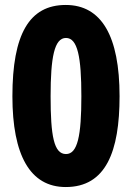

<svg xmlns="http://www.w3.org/2000/svg" viewBox="-20 -744 532 774"><path d="M245 10C407 10 462 -133 462 -356C462 -599 389 -724 245 -724C98 -724 30 -606 30 -356C30 -119 101 10 245 10ZM246 -123C197 -123 184 -197 184 -356C184 -513 199 -591 246 -591C293 -591 308 -514 308 -356C308 -197 293 -123 246 -123Z"/></svg>

Font: Noto Sans Gurmukhi UI Condensed ExtraBold
Style: Regular
Weight: 800
Width: 3
Designer: Jelle Bosma - Monotype Design Team
Foundry: Monotype Imaging Inc.
Version: Version 2.004